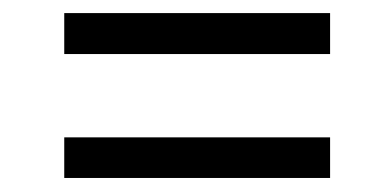

<svg xmlns="http://www.w3.org/2000/svg" viewBox="-20 -395 582 286"><path d="M471.7 -314.5H75.7V-375.5H471.7ZM471.7 -129.9H75.7V-190.4H471.7Z"/></svg>

Font: Vazirmatn UI Light
Style: Regular
Weight: 300
Designer: Saber Rastikerdar
Foundry: Saber Rastikerdar
Version: Version 33.003